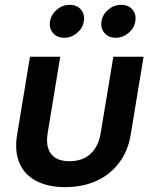

<svg xmlns="http://www.w3.org/2000/svg" viewBox="-20 -764 630 794"><path d="M249.5 9.8Q177.2 9.8 128.7 -16.4Q80.1 -42.5 59.8 -91.1Q39.6 -139.6 50.8 -207L104 -529.3H229L177.2 -214.4Q170.9 -176.3 179.4 -150.1Q188 -124 210.2 -110.6Q232.4 -97.2 267.6 -97.2Q302.7 -97.2 329.3 -110.6Q356 -124 373.3 -150.1Q390.6 -176.3 396.5 -214.4L448.7 -529.3H573.7L520.5 -207Q509.3 -139.6 472.9 -91.1Q436.5 -42.5 379.6 -16.4Q322.8 9.8 249.5 9.8ZM458.5 -607.9Q428.7 -607.9 411.9 -627.7Q395 -647.5 399.9 -676.3Q404.3 -704.6 428 -724.4Q451.7 -744.1 481 -744.1Q510.7 -744.1 527.6 -724.6Q544.4 -705.1 539.6 -676.3Q535.2 -647.5 511.5 -627.7Q487.8 -607.9 458.5 -607.9ZM245.6 -607.9Q215.8 -607.9 199 -627.7Q182.1 -647.5 187 -676.3Q191.9 -704.6 215.3 -724.4Q238.8 -744.1 268.1 -744.1Q297.9 -744.1 314.7 -724.6Q331.5 -705.1 326.7 -676.3Q322.3 -647.5 298.6 -627.7Q274.9 -607.9 245.6 -607.9Z"/></svg>

Font: Inter 24pt SemiBold
Style: Italic
Weight: 600
Italic angle: -9.3988°
Designer: Rasmus Andersson
Foundry: rsms
Version: Version 4.001;git-66647c0bb